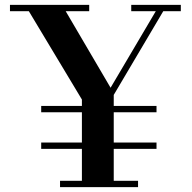

<svg xmlns="http://www.w3.org/2000/svg" viewBox="-20 -770 790 790"><path d="M317 0V-360.5L83 -750H235L435 -409L635.5 -748.5L666 -748L448 -379.5V0ZM227 0V-26H548V0ZM149.5 -157.5V-183.5H624V-157.5ZM149.5 -308V-334H624V-308ZM21 -724V-750H347V-724ZM520 -724V-750H724V-724Z"/></svg>

Font: Bodoni Moda 9pt SemiBold
Style: Regular
Weight: 600
Designer: Owen Earl
Foundry: indestructible type
Version: Version 2.005